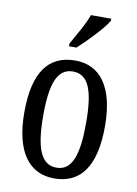

<svg xmlns="http://www.w3.org/2000/svg" viewBox="-87 -824 638 891"><g transform="rotate(10 232.0 -378.0)"><path d="M193 -619V-606H228C276 -649 344 -721 364 -756V-766H268C253 -721 221 -670 193 -619ZM231 10C356 10 422 -81 422 -269C422 -456 350 -546 234 -546C107 -546 42 -456 42 -269C42 -81 114 10 231 10ZM233 -41C159 -41 131 -119 131 -269C131 -418 158 -494 232 -494C307 -494 333 -418 333 -269C333 -119 307 -41 233 -41Z"/></g></svg>

Font: Noto Serif Lao ExtCond
Style: Regular
Weight: 400
Width: 2
Designer: Monotype Design Team
Foundry: Monotype Imaging Inc.
Version: Version 2.004